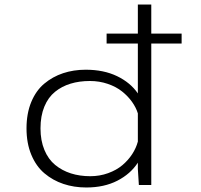

<svg xmlns="http://www.w3.org/2000/svg" viewBox="-20 -820 890 851"><path d="M360 -511Q439.5 -511 498.8 -482.5Q558 -454 591 -406V-627H452.5V-671H591V-800H650.5V-671H785V-627H650.5V0H595.5L591 -71V-99Q558.5 -49 500 -19Q441.5 11 362.5 11Q308 11 261 -4.8Q214 -20.5 177 -51.8Q140 -83 118.8 -134Q97.5 -185 97.5 -251Q97.5 -317 118.5 -367.8Q139.5 -418.5 176.2 -449.2Q213 -480 259.5 -495.5Q306 -511 360 -511ZM159.5 -251Q159.5 -197 176.8 -155.5Q194 -114 224.5 -89Q255 -64 294.2 -51.5Q333.5 -39 380 -39Q422 -39 459.2 -52.5Q496.5 -66 522.5 -88Q548.5 -110 566 -137Q583.5 -164 591 -192.5V-317.5Q583 -343.5 565.2 -368.5Q547.5 -393.5 521.2 -414.5Q495 -435.5 457.8 -448.2Q420.5 -461 378.5 -461Q331.5 -461 292.8 -449.2Q254 -437.5 223.8 -413Q193.5 -388.5 176.5 -347.2Q159.5 -306 159.5 -251Z"/></svg>

Font: League Mono Wide UltraLight
Style: Regular
Weight: 200
Width: 8
Designer: Tyler Finck
Foundry: The League of Moveable Type / Tyler Finck
Version: Version 2.210